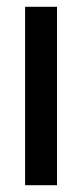

<svg xmlns="http://www.w3.org/2000/svg" viewBox="-20 -546 243 566"><path d="M54 0V-526H148V0Z"/></svg>

Font: Archivo Condensed Medium
Style: Regular
Weight: 500
Width: 3
Designer: Hector Gatti
Foundry: Omnibus-Type
Version: Version 2.001